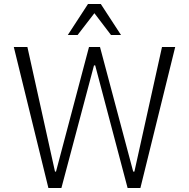

<svg xmlns="http://www.w3.org/2000/svg" viewBox="-20 -940 945 960"><path d="M222 0 49 -705H117L255 -82H260L425 -705H480L646 -82H652L790 -705H856L682 0H618L456 -613H450L287 0ZM319 -765 420 -920H484L585 -765H535L452 -874L368 -765Z"/></svg>

Font: Nunito Sans 7pt Condensed Light
Style: Regular
Weight: 300
Width: 3
Designer: Vernon Adams
Foundry: Vernon Adams
Version: Version 3.101;gftools[0.9.27]